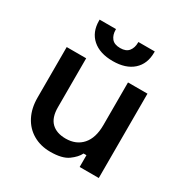

<svg xmlns="http://www.w3.org/2000/svg" viewBox="-163 -832 940 974"><g transform="rotate(30 307.5 -345.0)"><path d="M262 8Q205 8 161 -17.5Q117 -43 93 -89.5Q69 -136 69 -198V-494H183V-207Q183 -147 212.5 -118Q242 -89 296 -89Q357 -89 392.5 -129Q428 -169 428 -244V-494H542V0H430V-69H413Q400 -42 365.5 -17Q331 8 262 8ZM306 -549Q230 -549 187 -587Q144 -625 144 -692V-698H240V-694Q240 -664 255.5 -644.5Q271 -625 306 -625Q340 -625 355.5 -644.5Q371 -664 371 -694V-698H467V-692Q467 -625 424.5 -587Q382 -549 306 -549Z"/></g></svg>

Font: Space Grotesk Light SemiBold
Style: Regular
Weight: 600
Version: Version 2.000